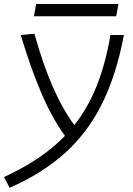

<svg xmlns="http://www.w3.org/2000/svg" viewBox="-47 -689 653 940"><path d="M0 230.5 -27.3 177.7Q64.9 135.3 138.9 85.7Q212.9 36.1 271 -23.9Q207 -111.8 153.6 -237.8Q100.1 -363.8 54.7 -517.6L121.6 -523.9Q201.7 -232.4 316.9 -76.7Q384.3 -162.1 427.2 -270.5Q470.2 -378.9 493.7 -517.6H559.6Q523.4 -325.2 453.9 -183.8Q384.3 -42.5 273.2 58.3Q162.1 159.2 0 230.5ZM119.1 -609.4 129.9 -669.4H532.7L522 -609.4Z"/></svg>

Font: Cascadia Mono Light
Style: Italic
Weight: 300
Italic angle: -10°
Monospace: yes
Designer: Aaron Bell
Foundry: Saja Typeworks
Version: Version 2404.023; ttfautohint (v1.8.4)